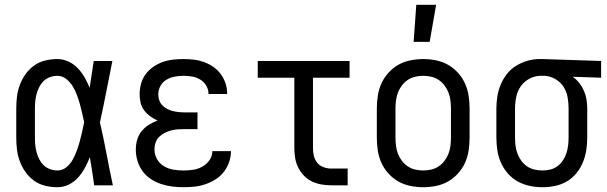

<svg xmlns="http://www.w3.org/2000/svg" viewBox="-20 -775 2540 803"><path d="M220 8Q195 8 169.5 2Q144 -4 123 -19Q102 -34 87 -55Q72 -76 63 -100Q54 -124 51 -149Q48 -174 48 -200V-320Q48 -346 51 -371Q54 -396 63 -420Q72 -444 87 -465Q102 -486 123 -501Q144 -516 169.5 -522Q195 -528 220 -528Q244 -528 266.5 -517.5Q289 -507 305.5 -489.5Q322 -472 334 -451Q346 -430 355 -408Q359 -436 363.5 -464Q368 -492 372 -520H450Q437 -456 424.5 -391.5Q412 -327 398 -263Q413 -198 425.5 -132Q438 -66 452 0H374Q370 -29 365.5 -58Q361 -87 356 -116V-118Q347 -95 335 -73Q323 -51 306.5 -32.5Q290 -14 267.5 -3Q245 8 220 8ZM220 -62Q241 -62 257.5 -75.5Q274 -89 284 -107Q294 -125 301 -144.5Q308 -164 313.5 -183.5Q319 -203 323.5 -223.5Q328 -244 332 -264Q328 -283 323.5 -302.5Q319 -322 313.5 -341.5Q308 -361 301 -379.5Q294 -398 283.5 -415Q273 -432 256.5 -445Q240 -458 220 -458Q205 -458 189.5 -452.5Q174 -447 163 -436.5Q152 -426 144.5 -411.5Q137 -397 133 -382Q129 -367 127.5 -351.5Q126 -336 126 -320V-200Q126 -184 127.5 -168.5Q129 -153 133 -138Q137 -123 144.5 -108.5Q152 -94 163 -83.5Q174 -73 189.5 -67.5Q205 -62 220 -62Z M747 8Q724 8 700 5Q676 2 653.5 -5.5Q631 -13 610.5 -26.5Q590 -40 576 -59.5Q562 -79 555 -102Q548 -125 548 -149Q548 -170 553.5 -190Q559 -210 572 -226Q585 -242 602.5 -253Q620 -264 639 -271Q623 -278 608.5 -288.5Q594 -299 583 -313.5Q572 -328 568 -345.5Q564 -363 564 -381Q564 -403 570 -425Q576 -447 589 -464.5Q602 -482 620.5 -495Q639 -508 660 -515.5Q681 -523 703 -525.5Q725 -528 747 -528Q769 -528 790.5 -525.5Q812 -523 833 -515.5Q854 -508 872 -495.5Q890 -483 903 -465.5Q916 -448 923 -427Q930 -406 930 -384V-382H852V-383Q852 -401 842.5 -417Q833 -433 817 -442.5Q801 -452 783 -455Q765 -458 747 -458Q729 -458 710.5 -454.5Q692 -451 676 -441.5Q660 -432 651 -415.5Q642 -399 642 -380Q642 -368 646 -356Q650 -344 658.5 -335Q667 -326 678 -320Q689 -314 701 -311Q713 -308 725.5 -306.5Q738 -305 750 -305H806V-235H750Q736 -235 722 -234Q708 -233 694 -229Q680 -225 667.5 -218.5Q655 -212 645 -202Q635 -192 630.5 -178.5Q626 -165 626 -150Q626 -129 636.5 -110Q647 -91 665.5 -80Q684 -69 705 -65.5Q726 -62 747 -62Q768 -62 788 -65Q808 -68 826 -78Q844 -88 856 -105Q868 -122 868 -143H946V-142Q946 -119 938 -96.5Q930 -74 915.5 -55.5Q901 -37 881 -24.5Q861 -12 839 -4.5Q817 3 794 5.5Q771 8 747 8Z M1366 0Q1345 0 1324.5 -3.5Q1304 -7 1285 -16Q1266 -25 1251.5 -40Q1237 -55 1227.5 -74Q1218 -93 1214.5 -113.5Q1211 -134 1211 -155V-450H1058V-520H1442V-450H1289V-155Q1289 -138 1293 -122Q1297 -106 1307.5 -93.5Q1318 -81 1334 -75.5Q1350 -70 1366 -70H1434V0Z M1750 8Q1723 8 1696 2.5Q1669 -3 1646 -16Q1623 -29 1604.5 -49.5Q1586 -70 1575 -94.5Q1564 -119 1560 -146Q1556 -173 1556 -200V-320Q1556 -347 1560 -374Q1564 -401 1575 -425.5Q1586 -450 1604.5 -470.5Q1623 -491 1646 -504Q1669 -517 1696 -522.5Q1723 -528 1750 -528Q1777 -528 1804 -522.5Q1831 -517 1854 -504Q1877 -491 1895.5 -470.5Q1914 -450 1925 -425.5Q1936 -401 1940 -374Q1944 -347 1944 -320V-200Q1944 -173 1940 -146Q1936 -119 1925 -94.5Q1914 -70 1895.5 -49.5Q1877 -29 1854 -16Q1831 -3 1804 2.5Q1777 8 1750 8ZM1750 -62Q1767 -62 1784 -66Q1801 -70 1815 -79.5Q1829 -89 1839.5 -103Q1850 -117 1856 -133Q1862 -149 1864 -166Q1866 -183 1866 -200V-320Q1866 -337 1864 -354Q1862 -371 1856 -387Q1850 -403 1839.5 -417Q1829 -431 1815 -440.5Q1801 -450 1784 -454Q1767 -458 1750 -458Q1733 -458 1716 -454Q1699 -450 1685 -440.5Q1671 -431 1660.5 -417Q1650 -403 1644 -387Q1638 -371 1636 -354Q1634 -337 1634 -320V-200Q1634 -183 1636 -166Q1638 -149 1644 -133Q1650 -117 1660.5 -103Q1671 -89 1685 -79.5Q1699 -70 1716 -66Q1733 -62 1750 -62ZM1710 -600 1721 -755H1804L1777 -600Z M2249 8Q2222 8 2195.5 2.5Q2169 -3 2145.5 -16Q2122 -29 2104 -49.5Q2086 -70 2075 -95Q2064 -120 2060 -146.5Q2056 -173 2056 -200V-320Q2056 -346 2060 -371.5Q2064 -397 2074 -421Q2084 -445 2100 -465.5Q2116 -486 2138 -499.5Q2160 -513 2185 -520.5Q2210 -528 2236 -528H2250L2494 -520V-450L2375 -454Q2391 -443 2403 -427.5Q2415 -412 2422.5 -394.5Q2430 -377 2433 -358Q2436 -339 2436 -320V-200Q2436 -173 2432 -147Q2428 -121 2418 -96.5Q2408 -72 2391 -51Q2374 -30 2351 -16.5Q2328 -3 2302 2.5Q2276 8 2249 8ZM2249 -62Q2266 -62 2282 -66Q2298 -70 2311.5 -80Q2325 -90 2334.5 -104.5Q2344 -119 2349 -134.5Q2354 -150 2356 -166.5Q2358 -183 2358 -200V-320Q2358 -344 2354 -367.5Q2350 -391 2337.5 -411Q2325 -431 2304 -443.5Q2283 -456 2259 -458H2242Q2217 -458 2194.5 -446Q2172 -434 2158 -414Q2144 -394 2139 -369.5Q2134 -345 2134 -320V-200Q2134 -183 2136 -166Q2138 -149 2144 -133Q2150 -117 2160 -103Q2170 -89 2184 -79.5Q2198 -70 2215 -66Q2232 -62 2249 -62Z"/></svg>

Font: Iosevka Curly
Style: Regular
Weight: 400
Monospace: yes
Designer: Belleve Invis
Foundry: Belleve Invis
Version: Version 22.1.2; ttfautohint (v1.8.4)